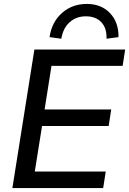

<svg xmlns="http://www.w3.org/2000/svg" viewBox="-20 -957 657 977"><path d="M43 0 155 -705H617L604 -622H242L207 -400H546L533 -316H194L157 -84H518L505 0ZM292 -760 232 -768Q244 -846 296 -891.5Q348 -937 422 -937Q495 -937 539.5 -890.5Q584 -844 583 -768L522 -760Q524 -814 495.5 -844Q467 -874 417 -874Q368 -874 334.5 -844Q301 -814 292 -760Z"/></svg>

Font: Mulish SemiBold
Style: Italic
Weight: 600
Italic angle: -9°
Designer: Vernon Adams
Foundry: Vernon Adams
Version: Version 3.603; ttfautohint (v1.8.3)